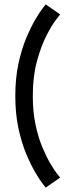

<svg xmlns="http://www.w3.org/2000/svg" viewBox="-20 -725 345 878"><path d="M255 87 189 133Q189 133 175 115Q161 97 140.5 62Q120 27 99 -23.5Q78 -74 64 -140Q50 -206 50 -286Q50 -366 64 -432Q78 -498 99 -548.5Q120 -599 140.5 -634Q161 -669 175 -687Q189 -705 189 -705L255 -659Q255 -659 236 -634.5Q217 -610 192.5 -562.5Q168 -515 149 -445.5Q130 -376 130 -286Q130 -214 142.5 -155Q155 -96 174 -51Q193 -6 211.5 25Q230 56 242.5 71.5Q255 87 255 87Z"/></svg>

Font: Syne
Style: Regular
Weight: 400
Designer: Lucas Descroix
Foundry: Bonjour Monde
Version: Version 2.200